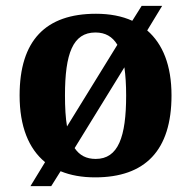

<svg xmlns="http://www.w3.org/2000/svg" viewBox="-20 -596 653 656"><path d="M134 -42 84 40H155L187 -11C221 3 260 10 305 10C476 10 566 -82 566 -270C566 -373 536 -446 483 -492L534 -576H464L432 -525C397 -541 355 -549 308 -549C136 -549 47 -458 47 -270C47 -164 78 -88 134 -42ZM381 -443 209 -164C204 -193 202 -229 202 -270C202 -413 229 -485 306 -485C340 -485 364 -471 381 -443ZM307 -53C275 -53 252 -65 235 -90L405 -366C409 -338 411 -306 411 -270C411 -128 384 -53 307 -53Z"/></svg>

Font: Noto Serif NP Hmong
Style: Bold
Weight: 700
Designer: Dalton Maag Ltd
Foundry: Dalton Maag Ltd
Version: Version 1.001